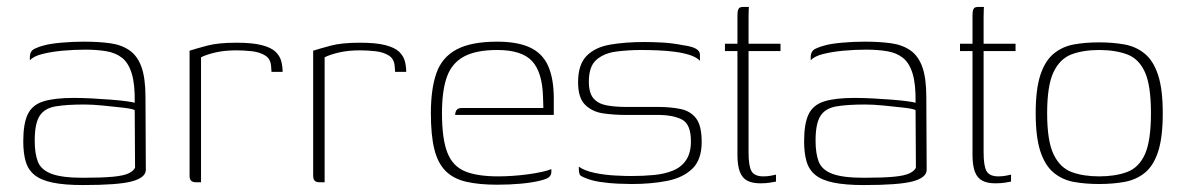

<svg xmlns="http://www.w3.org/2000/svg" viewBox="-20 -525 3418 553"><path d="M219 8Q166 8 132 1Q98 -6 79.5 -21Q61 -36 54 -60Q47 -84 47 -118Q47 -169 60 -196Q73 -223 105 -233Q137 -243 192 -243Q217 -243 245 -241.5Q273 -240 299 -238Q325 -236 343.5 -233.5Q362 -231 368 -229Q369 -282 359.5 -313Q350 -344 331.5 -358.5Q313 -373 286 -377.5Q259 -382 226 -382Q193 -382 160.5 -379Q128 -376 102 -369.5Q76 -363 66 -351V-360Q66 -378 79.5 -384.5Q93 -391 106 -394Q123 -399 155.5 -402Q188 -405 221 -405Q264 -405 297 -400.5Q330 -396 353 -380Q376 -364 387.5 -332Q399 -300 399 -245L400 -35Q399 -13 359.5 -2.5Q320 8 219 8ZM219 -13Q274 -13 305.5 -16Q337 -19 351 -26Q365 -33 369 -42L368 -208Q360 -212 333.5 -215Q307 -218 276.5 -221Q246 -224 223 -224Q171 -224 139.5 -218.5Q108 -213 94 -191Q80 -169 80 -120Q80 -83 89 -59.5Q98 -36 128 -24.5Q158 -13 219 -13Z M559 0H545Q536 0 531 -4Q526 -8 526 -19V-379Q545 -385 576.5 -393.5Q608 -402 661 -402Q707 -402 734 -395Q761 -388 773.5 -376Q786 -364 790 -349Q794 -334 794 -318H762L761 -332Q760 -355 744 -365Q728 -375 705 -377.5Q682 -380 661 -380Q627 -380 601 -374Q575 -368 559 -360Z M915 0H901Q892 0 887 -4Q882 -8 882 -19V-379Q901 -385 932.5 -393.5Q964 -402 1017 -402Q1063 -402 1090 -395Q1117 -388 1129.5 -376Q1142 -364 1146 -349Q1150 -334 1150 -318H1118L1117 -332Q1116 -355 1100 -365Q1084 -375 1061 -377.5Q1038 -380 1017 -380Q983 -380 957 -374Q931 -368 915 -360Z M1412 7Q1360 7 1323 -1.5Q1286 -10 1263.5 -32.5Q1241 -55 1231 -95Q1221 -135 1221 -199Q1221 -269 1237 -314.5Q1253 -360 1295 -382.5Q1337 -405 1412 -405Q1471 -405 1507 -388Q1543 -371 1559 -334.5Q1575 -298 1575 -242V-194H1291Q1291 -202 1295 -208Q1299 -214 1311 -214H1545L1544 -246Q1542 -317 1512.5 -349Q1483 -381 1412 -381Q1352 -381 1317 -362.5Q1282 -344 1267.5 -304.5Q1253 -265 1253 -199Q1253 -125 1268.5 -85.5Q1284 -46 1319.5 -31.5Q1355 -17 1415 -17Q1434 -17 1456.5 -18.5Q1479 -20 1501 -23Q1523 -26 1541 -30Q1559 -34 1568 -38V-29Q1568 -22 1562.5 -16Q1557 -10 1537 -5Q1513 1 1480.5 4Q1448 7 1412 7Z M1799 5Q1785 5 1760 4Q1735 3 1708.5 -1Q1682 -5 1662 -14Q1655 -17 1652 -19.5Q1649 -22 1648 -28.5Q1647 -35 1647 -45Q1664 -33 1693 -27Q1722 -21 1751.5 -19.5Q1781 -18 1797 -18Q1833 -18 1864 -21Q1895 -24 1919 -34Q1943 -44 1956.5 -64.5Q1970 -85 1970 -118Q1970 -167 1944.5 -180.5Q1919 -194 1874 -194H1780Q1748 -194 1717 -198.5Q1686 -203 1665.5 -223Q1645 -243 1645 -288Q1645 -339 1669.5 -364Q1694 -389 1737.5 -396.5Q1781 -404 1837 -404Q1858 -404 1887 -402.5Q1916 -401 1946 -395Q1962 -393 1973 -389.5Q1984 -386 1990 -380.5Q1996 -375 1996 -367V-350Q1985 -361 1965.5 -367Q1946 -373 1922.5 -376Q1899 -379 1874 -380Q1849 -381 1827 -381Q1790 -381 1755 -376.5Q1720 -372 1698 -353Q1676 -334 1676 -290Q1676 -257 1689.5 -241.5Q1703 -226 1727.5 -221.5Q1752 -217 1784 -217H1875Q1912 -217 1940.5 -211Q1969 -205 1985 -184Q2001 -163 2001 -116Q2001 -65 1974 -39Q1947 -13 1901.5 -4Q1856 5 1799 5Z M2170 3Q2147 3 2132.5 -4.5Q2118 -12 2111 -30Q2104 -48 2104 -79V-378H2068V-399H2104V-481Q2104 -492 2106 -497Q2108 -502 2111.5 -503.5Q2115 -505 2120 -505H2137Q2137 -505 2136.5 -498Q2136 -491 2136 -476V-399H2228V-378H2136V-86Q2136 -47 2144.5 -32Q2153 -17 2179 -17Q2190 -17 2200.5 -19Q2211 -21 2215 -22V-2Q2210 -1 2198 1Q2186 3 2170 3Z M2468 8Q2415 8 2381 1Q2347 -6 2328.5 -21Q2310 -36 2303 -60Q2296 -84 2296 -118Q2296 -169 2309 -196Q2322 -223 2354 -233Q2386 -243 2441 -243Q2466 -243 2494 -241.5Q2522 -240 2548 -238Q2574 -236 2592.5 -233.5Q2611 -231 2617 -229Q2618 -282 2608.5 -313Q2599 -344 2580.5 -358.5Q2562 -373 2535 -377.5Q2508 -382 2475 -382Q2442 -382 2409.5 -379Q2377 -376 2351 -369.5Q2325 -363 2315 -351V-360Q2315 -378 2328.5 -384.5Q2342 -391 2355 -394Q2372 -399 2404.5 -402Q2437 -405 2470 -405Q2513 -405 2546 -400.5Q2579 -396 2602 -380Q2625 -364 2636.5 -332Q2648 -300 2648 -245L2649 -35Q2648 -13 2608.5 -2.5Q2569 8 2468 8ZM2468 -13Q2523 -13 2554.5 -16Q2586 -19 2600 -26Q2614 -33 2618 -42L2617 -208Q2609 -212 2582.5 -215Q2556 -218 2525.5 -221Q2495 -224 2472 -224Q2420 -224 2388.5 -218.5Q2357 -213 2343 -191Q2329 -169 2329 -120Q2329 -83 2338 -59.5Q2347 -36 2377 -24.5Q2407 -13 2468 -13Z M2847 3Q2824 3 2809.5 -4.5Q2795 -12 2788 -30Q2781 -48 2781 -79V-378H2745V-399H2781V-481Q2781 -492 2783 -497Q2785 -502 2788.5 -503.5Q2792 -505 2797 -505H2814Q2814 -505 2813.5 -498Q2813 -491 2813 -476V-399H2905V-378H2813V-86Q2813 -47 2821.5 -32Q2830 -17 2856 -17Q2867 -17 2877.5 -19Q2888 -21 2892 -22V-2Q2887 -1 2875 1Q2863 3 2847 3Z M3146 5Q3106 5 3073 -1Q3040 -7 3015 -27.5Q2990 -48 2976.5 -89Q2963 -130 2963 -199Q2963 -268 2976.5 -309Q2990 -350 3015 -370.5Q3040 -391 3073 -397Q3106 -403 3146 -403Q3185 -403 3218.5 -397Q3252 -391 3277 -370.5Q3302 -350 3315.5 -309Q3329 -268 3329 -199Q3329 -129 3315.5 -88Q3302 -47 3277 -27Q3252 -7 3218.5 -1Q3185 5 3146 5ZM3146 -17Q3192 -17 3226 -29.5Q3260 -42 3277.5 -80.5Q3295 -119 3295 -199Q3295 -279 3277.5 -317.5Q3260 -356 3226 -368.5Q3192 -381 3146 -381Q3100 -381 3066.5 -368.5Q3033 -356 3014.5 -317.5Q2996 -279 2996 -199Q2996 -119 3014.5 -80.5Q3033 -42 3066.5 -29.5Q3100 -17 3146 -17Z"/></svg>

Font: Genos Thin ExtraLight
Style: Regular
Weight: 250
Version: Version 1.010